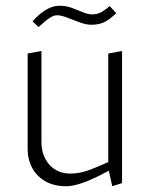

<svg xmlns="http://www.w3.org/2000/svg" viewBox="-20 -636 531 667"><path d="M370 11 358 -43Q338 -32 311 -19Q284 -6 257 2.5Q230 11 210 11Q168 11 138 -6Q108 -23 92 -52.5Q76 -82 76 -119V-450L124 -459V-143Q124 -95 151.5 -64Q179 -33 225 -33Q257 -33 290.5 -45.5Q324 -58 356 -73V-450L404 -459V0ZM361 -615 384 -590Q375 -582 366 -574.5Q357 -567 347 -561.5Q337 -556 325 -553Q313 -550 297 -550Q279 -550 256.5 -558.5Q234 -567 213 -575Q192 -583 179 -583Q166 -583 152 -573.5Q138 -564 127.5 -554Q117 -544 114 -542L93 -562Q103 -573 113.5 -582.5Q124 -592 135.5 -599.5Q147 -607 160 -611.5Q173 -616 189 -616Q210 -616 230 -608.5Q250 -601 268 -593.5Q286 -586 300 -586Q320 -586 335 -595.5Q350 -605 361 -615Z"/></svg>

Font: Ancizar Sans Thin
Style: Regular
Weight: 100
Designer: Cesar Puertas, Viviana Monsalve, Julian Moncada, Julian Prieto, Jose Castro, Mariel Hernandez, Felipe Aragon, Sara Alarc
Version: Version 8.100